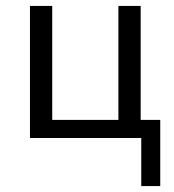

<svg xmlns="http://www.w3.org/2000/svg" viewBox="-20 -465 588 647"><path d="M81 0V-445H156V-61H379V-445H454V-61H520V162H456V0Z"/></svg>

Font: CMU Sans Serif
Style: Medium
Weight: 500
Version: Version 0.7.0